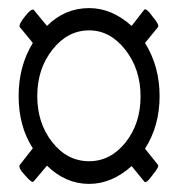

<svg xmlns="http://www.w3.org/2000/svg" viewBox="-20 -563 439 474"><path d="M200 -109Q142 -109 96 -154L63 -115Q59 -110 42 -130Q24 -149 29 -156L61 -197Q26 -251 26 -326Q26 -400 61 -457L29 -496Q25 -502 42 -523Q57 -542 63 -539L96 -499Q140 -543 200 -543Q256 -543 305 -499L336 -539Q341 -544 356 -523Q374 -502 370 -496L338 -457Q374 -399 374 -326Q374 -252 338 -196L370 -156Q374 -152 356 -130Q340 -108 336 -115L305 -153Q256 -109 200 -109ZM200 -165Q253 -165 290 -211.5Q327 -258 327 -325Q327 -392 289.5 -440Q252 -488 200 -488Q147 -488 109.5 -440.5Q72 -393 72 -326Q72 -259 109 -212Q146 -165 200 -165Z"/></svg>

Font: Junicode Cond Medium
Style: Regular
Weight: 500
Width: 3
Designer: Peter S. Baker
Version: Version 2.201